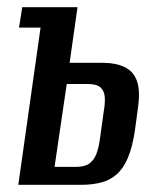

<svg xmlns="http://www.w3.org/2000/svg" viewBox="-20 -515 438 535"><path d="M31 0 93 -438H33L42 -495H196L174 -340H266Q302 -340 326.5 -328.5Q351 -317 361 -291Q371 -265 365 -219L356 -152Q349 -105 336.5 -75.5Q324 -46 305.5 -29.5Q287 -13 262 -6.5Q237 0 205 0ZM132 -50H192Q216 -50 229 -59.5Q242 -69 248.5 -86Q255 -103 258 -125L269 -204Q273 -226 272 -243.5Q271 -261 260.5 -271Q250 -281 224 -281H166Z"/></svg>

Font: Alumni Sans SemiBold
Style: Italic
Weight: 600
Italic angle: -8°
Version: Version 1.016